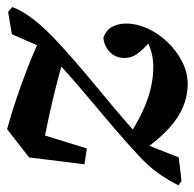

<svg xmlns="http://www.w3.org/2000/svg" viewBox="-34 -516 565 558"><g transform="rotate(-90 249.0 -236.5)"><path d="M284 26Q251 26 219 13Q187 0 155 -29Q123 -58 89 -107L125 -151Q168 -122 205 -105Q242 -88 273.5 -81Q305 -74 333 -74Q352 -74 368.5 -77.5Q385 -81 399.5 -87.5Q414 -94 426 -102L425 -75L410 -81Q383 -105 371.5 -121.5Q360 -138 360 -157Q360 -184 377.5 -200.5Q395 -217 419 -219Q440 -212 450 -194.5Q460 -177 460 -153Q460 -121 445 -89Q430 -57 404.5 -31Q379 -5 348 10.5Q317 26 284 26ZM71 0 2 8 -10 -1Q5 -31 25 -59.5Q45 -88 81 -121Q118 -155 156.5 -188Q195 -221 234.5 -254Q274 -287 312.5 -321Q351 -355 388 -391L429 -485L494 -496L508 -484Q498 -455 470.5 -420Q443 -385 399 -345Q363 -312 326.5 -281Q290 -250 253 -219.5Q216 -189 180.5 -158.5Q145 -128 109 -96ZM51 -274 71 -435 153 -499Q200 -486 244 -471Q288 -456 332 -439Q376 -422 420 -401L360 -334Q316 -347 274 -357.5Q232 -368 188.5 -377.5Q145 -387 95 -397L153 -448L97 -267Z"/></g></svg>

Font: Source Serif 4 18pt SemiBold
Style: Italic
Weight: 600
Italic angle: -12°
Designer: Frank Grießhammer
Foundry: Adobe Systems Incorporated
Version: Version 4.004;hotconv 1.0.116;makeotfexe 2.5.65601